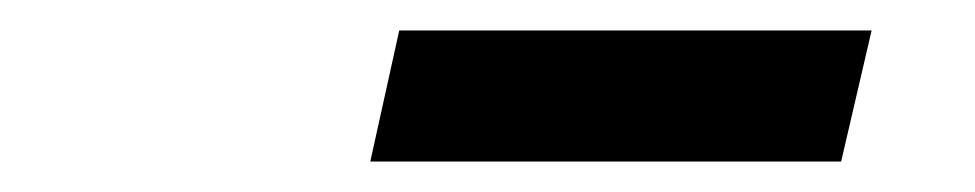

<svg xmlns="http://www.w3.org/2000/svg" viewBox="-20 -731 640 126"><path d="M223 -625 242 -711H552L532 -625Z"/></svg>

Font: Red Hat Display
Style: Bold Italic
Weight: 700
Italic angle: -12°
Designer: Pentagram, MCKL
Foundry: Pentagram, MCKL
Version: Version 1.023; ttfautohint (v1.8.3)